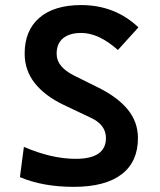

<svg xmlns="http://www.w3.org/2000/svg" viewBox="-20 -723 626 753"><path d="M269 9.8Q147.9 9.8 58.1 -28.3L73.7 -147Q182.1 -100.1 276.9 -100.1Q395.5 -100.1 395.5 -181.6Q395.5 -233.9 335.9 -261.2L228 -312.5Q155.8 -347.2 116.2 -397.2Q76.7 -447.3 76.7 -512.7Q76.7 -603.5 134.5 -653.3Q192.4 -703.1 298.3 -703.1Q430.7 -703.1 522.9 -615.7L442.4 -526.9Q367.2 -593.8 298.8 -593.8Q252.9 -593.8 227.5 -573Q202.1 -552.2 202.1 -512.7Q202.1 -485.4 219.5 -464.6Q236.8 -443.8 269.5 -427.2L366.7 -378.9Q441.4 -341.8 481.2 -293.2Q521 -244.6 521 -181.2Q521 -88.4 456.8 -39.3Q392.6 9.8 269 9.8Z"/></svg>

Font: Cascadia Mono NF SemiBold
Style: Regular
Weight: 600
Monospace: yes
Designer: Aaron Bell
Foundry: Saja Typeworks
Version: Version 2404.023; ttfautohint (v1.8.4)